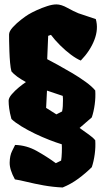

<svg xmlns="http://www.w3.org/2000/svg" viewBox="-20 -809 479 868"><path d="M263.2 38.6Q219.2 36.6 177.2 29.1Q135.3 21.5 101.3 13.2Q67.4 4.9 47.4 2Q22.9 -42.5 23.7 -74.2Q24.4 -106 34.4 -125.7Q44.4 -145.5 48.3 -153.8Q100.1 -152.3 146.2 -126.5Q192.4 -100.6 232.4 -71.3L256.3 -83Q258.8 -97.2 259.5 -120.1Q260.3 -143.1 259.3 -156.7Q234.9 -164.1 202.9 -176.5Q170.9 -189 137.9 -204.8Q105 -220.7 76.9 -237.8Q48.8 -254.9 31.7 -271Q23.9 -299.8 21.5 -319.1Q19 -338.4 19 -353.5Q19 -366.2 33 -382.6Q46.9 -398.9 65.4 -414.1Q84 -429.2 97.2 -438Q75.7 -449.7 58.3 -462.2Q41 -474.6 31.7 -486.3Q27.8 -501 25.6 -525.4Q23.4 -549.8 22.5 -576.4Q21.5 -603 21.2 -624Q21 -645 21 -652.8Q21 -667.5 38.1 -686Q55.2 -704.6 76.2 -720.7Q97.2 -736.8 107.9 -743.2Q123 -752.4 146 -762.9Q168.9 -773.4 192.9 -781.2Q216.8 -789.1 235.4 -789.1Q256.8 -789.1 284.9 -773.4Q313 -757.8 334.5 -749L413.1 -722.7Q425.8 -678.2 406.7 -628.7Q387.7 -579.1 345.2 -535.2Q325.2 -543.5 300 -562.3Q274.9 -581.1 251 -605Q227.1 -628.9 210.4 -651.4L197.8 -647L193.4 -541.5Q210.4 -532.7 240.7 -516.1Q271 -499.5 304.9 -479.5Q338.9 -459.5 367.7 -438.5Q396.5 -417.5 410.6 -399.9Q412.6 -369.6 408.2 -336.9Q403.8 -304.2 395 -278.3L339.8 -230.5Q362.8 -213.9 381.6 -200.7Q400.4 -187.5 410.6 -174.8Q412.6 -144.5 408.2 -111.8Q403.8 -79.1 395 -53.2Q366.7 -25.4 334.5 -1.5Q302.2 22.5 263.2 38.6ZM234.9 -292 260.7 -305.2Q263.2 -316.4 263.9 -329.1Q264.6 -341.8 264.6 -354Q264.6 -358.4 264.6 -363Q264.6 -367.7 263.7 -375.5L192.4 -399.4L188.5 -321.3Z"/></svg>

Font: Fruktur
Style: Regular
Weight: 400
Designer: Viktoriya Grabowska, Eben Sorkin
Foundry: Viktoriya Grabowska
Version: Version 1.008; ttfautohint (v1.8.4.7-5d5b)